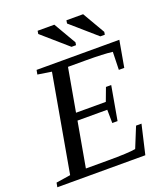

<svg xmlns="http://www.w3.org/2000/svg" viewBox="-166 -964 930 1071"><g transform="rotate(-20 299.5 -429.0)"><path d="M180.7 -616.2 98.6 -628.9 103.5 -654.8H594.7L566.9 -498H534.7L537.6 -604Q484.4 -610.8 380.9 -610.8H273.9L228.5 -355H405.3L434.6 -433.1H465.8L430.2 -231.9H398.9L397.9 -311H221.2L173.8 -43.9H302.7Q427.7 -43.9 469.2 -51.8L518.6 -172.9H550.8L510.7 0H-11.7L-6.8 -25.9L78.6 -39.1ZM501.5 -709 351.6 -839.8 354.5 -857.9H453.6L530.8 -725.1L528.3 -709ZM330.6 -709 180.7 -839.8 183.6 -857.9H282.7L359.9 -725.1L357.4 -709Z"/></g></svg>

Font: Liberation Serif
Style: Italic
Weight: 400
Italic angle: -16.333°
Designer: Steve Matteson
Foundry: Ascender Corporation
Version: Version 2.1.5